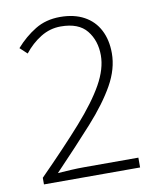

<svg xmlns="http://www.w3.org/2000/svg" viewBox="-76 -711 631 771"><g transform="rotate(-10 239.5 -325.5)"><path d="M41 0V-27Q146 -133 216 -212Q286 -291 321 -353.5Q356 -416 356 -471Q356 -531 323 -572Q290 -613 217 -613Q173 -613 135 -589.5Q97 -566 68 -529L39 -556Q75 -597 119 -624Q163 -651 221 -651Q278 -651 318.5 -629Q359 -607 380 -566.5Q401 -526 401 -472Q401 -408 364.5 -343Q328 -278 261 -203.5Q194 -129 104 -35Q131 -37 158.5 -38.5Q186 -40 212 -40H433V0Z"/></g></svg>

Font: Source Sans 3 Light
Style: Regular
Weight: 300
Designer: Paul D. Hunt
Foundry: Adobe
Version: Version 3.052;hotconv 1.1.0;makeotfexe 2.6.0